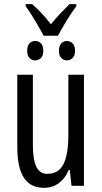

<svg xmlns="http://www.w3.org/2000/svg" viewBox="-20 -897 491 927"><path d="M385.3 -536.1V0H325.2L316.9 -76.2H311.5Q300.8 -49.8 283.4 -30.5Q266.1 -11.2 243.7 -0.7Q221.2 9.8 193.4 9.8Q146.5 9.8 117.9 -13.7Q89.4 -37.1 76.4 -80.6Q63.5 -124 63.5 -184.1V-536.1H138.7V-198.2Q138.7 -126 155.5 -91.8Q172.4 -57.6 207 -57.6Q244.6 -57.6 267.1 -78.4Q289.6 -99.1 299.8 -141.4Q310.1 -183.6 310.1 -248.5V-536.1ZM190.9 -724.6Q178.2 -748 164.3 -772Q150.4 -795.9 135.5 -820.1Q120.6 -844.2 104 -867.2V-877H135.3Q157.2 -858.4 181.4 -832.5Q205.6 -806.6 226.1 -779.8Q247.6 -807.1 267.8 -828.4Q288.1 -849.6 315.4 -877H348.6V-867.2Q334 -847.7 318.1 -823.2Q302.2 -798.8 287.4 -773.4Q272.5 -748 259.8 -724.6ZM149.4 -605.5Q133.3 -605.5 122.3 -616.7Q111.3 -627.9 111.3 -651.9Q111.3 -676.3 122.3 -687.7Q133.3 -699.2 149.4 -699.2Q166 -699.2 177.5 -687.7Q189 -676.3 189 -651.9Q189 -627.9 177.5 -616.7Q166 -605.5 149.4 -605.5ZM302.7 -605.5Q287.6 -605.5 276.1 -616.7Q264.6 -627.9 264.6 -651.9Q264.6 -676.3 276.1 -687.7Q287.6 -699.2 302.7 -699.2Q318.4 -699.2 330.3 -687.7Q342.3 -676.3 342.3 -651.9Q342.3 -627.9 330.3 -616.7Q318.4 -605.5 302.7 -605.5Z"/></svg>

Font: Open Sans Condensed
Style: Regular
Weight: 400
Width: 3
Designer: Monotype Design Team
Foundry: Monotype Imaging Inc.
Version: Version 3.000